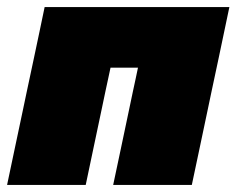

<svg xmlns="http://www.w3.org/2000/svg" viewBox="-38 -522 668 542"><path d="M-18 0Q-7 -51.5 3.2 -100.5Q13.5 -149.5 27 -213L37.5 -263Q49.5 -318.5 58 -359.2Q66.5 -400 73.8 -434Q81 -468 88 -502H609.5Q602.5 -468 595.2 -434Q588 -400 579.5 -359.2Q571 -318.5 559 -263L548.5 -213Q535 -149.5 524.8 -100.5Q514.5 -51.5 503.5 0H281.5Q292.5 -51.5 302.8 -100.5Q313 -149.5 326.5 -213L337 -263Q341 -282.5 344.8 -299.2Q348.5 -316 351.5 -331H274Q271 -316 267.2 -299.2Q263.5 -282.5 259.5 -263.5L249 -213.5Q235.5 -149.5 225.2 -100.8Q215 -52 204 0Z"/></svg>

Font: Commissioner Black
Style: Italic
Weight: 900
Italic angle: -12°
Designer: Kostas Bartsokas
Foundry: Kostas Bartsokas
Version: Version 1.000; ttfautohint (v1.8.3)